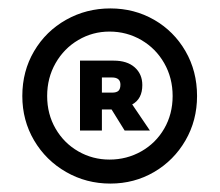

<svg xmlns="http://www.w3.org/2000/svg" viewBox="-20 -749 522 456"><path d="M448 -521Q448 -463 420.5 -415.5Q393 -368 346 -340.5Q299 -313 242 -313Q185 -313 137 -340.5Q89 -368 61 -415.5Q33 -463 33 -521Q33 -580 61 -627.5Q89 -675 137 -702Q185 -729 242 -729Q299 -729 346 -702Q393 -675 420.5 -627.5Q448 -580 448 -521ZM390 -521Q390 -564 370 -599Q350 -634 315.5 -654Q281 -674 240 -674Q200 -674 166 -654Q132 -634 112 -599Q92 -564 92 -521Q92 -478 112 -443.5Q132 -409 166 -389.5Q200 -370 240 -370Q281 -370 315.5 -389.5Q350 -409 370 -443.5Q390 -478 390 -521ZM294 -501 336 -439H276L245 -489H222V-439H170V-605H250Q282 -605 300 -589Q318 -573 318 -547Q318 -514 294 -501ZM222 -529H246Q257 -529 261.5 -533.5Q266 -538 266 -548Q266 -565 246 -565H222Z"/></svg>

Font: Martel Sans ExtraBold
Style: Regular
Weight: 800
Designer: Dan Reynolds and Mathieu Réguer
Foundry: Dan Reynolds and Mathieu Réguer
Version: Version 1.002; ttfautohint (v1.1) -l 5 -r 5 -G 72 -x 0 -D la